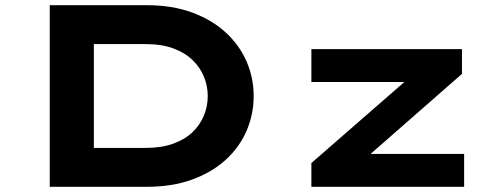

<svg xmlns="http://www.w3.org/2000/svg" viewBox="-20 -720 1915 740"><path d="M171.7 0V-700H545.2Q644.1 -700 720.7 -671.7Q797.4 -643.4 850.2 -594.6Q903.1 -545.9 930.4 -482.9Q957.7 -419.9 957.7 -350Q957.7 -279.1 930.4 -215.9Q903.1 -152.7 850 -104.1Q796.8 -55.6 720.1 -27.8Q643.5 0 545.2 0ZM341.7 -116 319.2 -149.9H540.2Q603.1 -149.9 648.6 -166.6Q694.1 -183.3 723.2 -211.9Q752.3 -240.4 766.5 -276Q780.7 -311.6 780.7 -350Q780.7 -387.9 766.5 -423.3Q752.3 -458.7 723.2 -487.5Q694.1 -516.2 648.6 -533.2Q603.1 -550.1 540.2 -550.1H316.2L341.7 -582ZM1180.1 0V-91.7L1595.6 -453.7L1612.6 -404H1180.1V-530.7H1760.5V-435.3L1359.5 -84L1339.5 -126.8H1768.8V0Z"/></svg>

Font: Lexend Zetta
Style: Regular
Weight: 400
Designer: Bonnie Shaver-Troup, Thomas Jockin
Foundry: Lexend
Version: Version 1.007